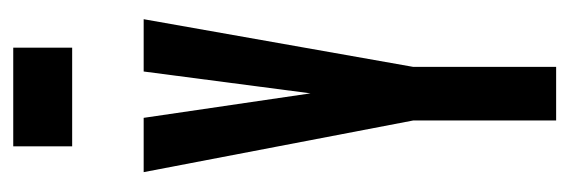

<svg xmlns="http://www.w3.org/2000/svg" viewBox="-305 -555 860 290"><g transform="rotate(-90 125.0 -410.0)"><path d="M88 0V-216L10 -623H92L129 -371L162 -623H241L169 -216V0ZM49 -731V-820H198V-731Z"/></g></svg>

Font: Inconsolata UltraCondensed Black
Style: Regular
Weight: 900
Width: 1
Monospace: yes
Designer: Raph Levien, Cyreal, Brenton Simpson
Foundry: Raph Levien, Cyreal, Google
Version: Version 3.001; ttfautohint (v1.8.2.53-6de2)